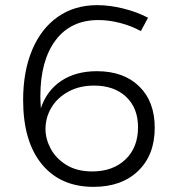

<svg xmlns="http://www.w3.org/2000/svg" viewBox="-20 -723 680 747"><path d="M363 -645Q255 -645 196 -566Q137 -487 137 -348Q137 -334 139 -302Q162 -371 218.5 -408.5Q275 -446 357 -446Q461 -446 521.5 -387Q582 -328 582 -226Q582 -120 517.5 -58Q453 4 344 4Q215 4 142.5 -84.5Q70 -173 70 -334Q70 -445 105 -528.5Q140 -612 205 -657.5Q270 -703 358 -703Q406 -703 459 -690Q512 -677 556 -654L528 -602Q492 -622 448 -633.5Q404 -645 363 -645ZM157 -221Q157 -183 177 -145Q197 -107 238 -81.5Q279 -56 339 -56Q419 -56 468 -102.5Q517 -149 517 -228Q517 -303 470.5 -346.5Q424 -390 346 -390Q289 -390 246 -366.5Q203 -343 180 -304.5Q157 -266 157 -221Z"/></svg>

Font: TypoPRO Montserrat Alternates
Style: Regular
Weight: 300
Designer: Julieta Ulanovsky
Foundry: Julieta Ulanovsky
Version: Version 6.001